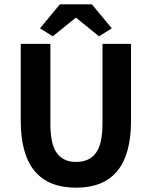

<svg xmlns="http://www.w3.org/2000/svg" viewBox="-20 -856 702 888"><path d="M224 -688 165 -725 257 -836H405L497 -725L438 -688L333 -773H329ZM332 12Q76 12 76 -297V-653H213V-284Q213 -189 243 -148Q273 -107 332 -107Q392 -107 423 -148Q454 -189 454 -284V-653H586V-297Q586 12 332 12Z"/></svg>

Font: Assistant
Style: Bold
Weight: 700
Designer: Hebrew By Ben Nathan, Latin by Paul Hunt
Version: Version 2.001;PS 002.001;hotconv 1.0.88;makeotf.lib2.5.64775